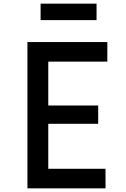

<svg xmlns="http://www.w3.org/2000/svg" viewBox="-20 -1030 690 1050"><path d="M130 0V-800H567V-693H244V-453H517V-353H244V-107H557V0ZM202 -920V-1010H508V-920Z"/></svg>

Font: Martian Mono SemiCondensed
Style: Regular
Weight: 400
Width: 4
Designer: Roman Shamin
Foundry: Evil Martians
Version: Version 1.000